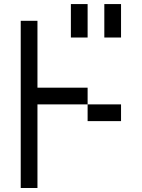

<svg xmlns="http://www.w3.org/2000/svg" viewBox="-20 -937 707 957"><path d="M83.3 0V-833.3H166.7V-500H416.7V-416.7H166.7V0ZM416.7 -916.7V-750H333.3V-916.7ZM416.7 -416.7H583.3V-333.3H416.7ZM583.3 -916.7V-750H500V-916.7Z"/></svg>

Font: Galmuri11 Condensed
Style: Regular
Weight: 400
Width: 3
Designer: Lee Minseo (quiple)
Version: Version 2.399;hotconv 1.1.1;makeotfexe 2.6.0 DEVELOPMENT